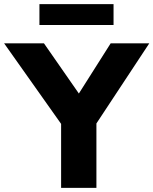

<svg xmlns="http://www.w3.org/2000/svg" viewBox="-27 -910 743 930"><path d="M269 0V-310L-7 -700H186L355 -457L509 -700H696L440 -312V0ZM164 -789V-890H523V-789Z"/></svg>

Font: Our Lexend
Style: Bold
Weight: 700
Designer: Bonnie Shaver-Troup, Thomas Jockin
Foundry: Lexend
Version: Version 1.007